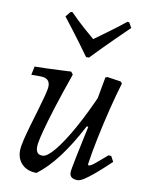

<svg xmlns="http://www.w3.org/2000/svg" viewBox="-82 -770 652 842"><g transform="rotate(10 244.0 -349.0)"><path d="M139 12Q99 12 75 -11Q51 -34 51 -72Q51 -89 58.5 -120.5Q66 -152 77 -189.5Q88 -227 99 -264Q110 -301 117.5 -330Q125 -359 125 -372Q125 -408 83 -408H42L50 -446Q71 -446 100 -447Q129 -448 159 -449.5Q189 -451 212 -452L221 -440Q193 -361 170.5 -290.5Q148 -220 135 -170Q122 -120 122 -102Q122 -84 129 -75.5Q136 -67 152 -67Q172 -67 205 -107Q238 -147 277.5 -218Q317 -289 357 -381L345 -220L321 -228Q276 -142 231 -82.5Q186 -23 139 12ZM322 12Q286 12 286 -16Q286 -22 289 -39Q292 -56 298 -85.5Q304 -115 313 -157.5Q322 -200 334 -255L335 -294L364 -453L373 -456L433 -447L440 -439Q424 -387 407.5 -320.5Q391 -254 377 -187Q363 -120 355 -64L358 -60Q363 -60 369.5 -63.5Q376 -67 391.5 -80Q407 -93 437 -119L449 -118L462 -94Q421 -55 393.5 -32Q366 -9 349 1.5Q332 12 322 12ZM164 -709 172 -710Q204 -677 233.5 -651Q263 -625 282 -609Q304 -625 340.5 -651.5Q377 -678 417 -710L425 -709L438 -686Q410 -659 381.5 -631Q353 -603 329.5 -579Q306 -555 292 -540.5Q278 -526 278 -526H265Q265 -526 254.5 -540.5Q244 -555 226.5 -579Q209 -603 187.5 -631Q166 -659 145 -686Z"/></g></svg>

Font: Alegreya
Style: Italic
Weight: 400
Italic angle: -7°
Designer: Juan Pablo del Peral
Foundry: Huerta Tipografica
Version: Version 2.009